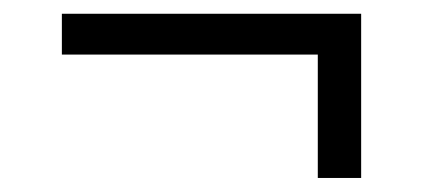

<svg xmlns="http://www.w3.org/2000/svg" viewBox="-20 -400 615 279"><path d="M441.8 -141.4V-320.7H69.9V-380H504.8V-141.4Z"/></svg>

Font: Montserrat Alternates Thin
Style: Regular
Weight: 100
Designer: Julieta Ulanovsky
Foundry: Julieta Ulanovsky
Version: Version 9.000